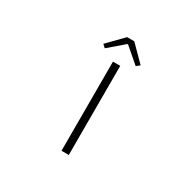

<svg xmlns="http://www.w3.org/2000/svg" viewBox="-193 -1144 1385 1359"><g transform="rotate(30 500.0 -464.5)"><path d="M470.7 0V-728.5H530.3V0ZM348.6 -803.7 470.7 -928.7H529.3L653.3 -803.7L626 -781.2L502 -887.7H497.1L373 -781.2Z"/></g></svg>

Font: GenEi Gothic M Light
Style: Regular
Weight: 300
Designer: o_tamon (Modified); [Source Han Sans]
Ryoko NISHIZUKA  (kana & ideographs); Paul D. Hunt (Latin, Greek & Cyrillic); Wenl
Version: Version 1.1a;Original Version 1.004